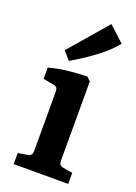

<svg xmlns="http://www.w3.org/2000/svg" viewBox="-130 -714 543 768"><g transform="rotate(20 141.5 -330.0)"><path d="M204 -76Q204 -57 222 -54L263 -47V0H31V-47L72 -54Q90 -57 90 -76V-331Q90 -350 73 -353L27 -361V-409Q63 -420 107.5 -424.5Q152 -429 188 -430L204 -415ZM67 -498 207 -660 272 -600Q255 -578 227 -553.5Q199 -529 165 -506Q131 -483 97 -463Z"/></g></svg>

Font: Rasa SemiBold
Style: Regular
Weight: 600
Designer: Anna Giedrys (Yrsa+Rasa design), David Brezina (Yrsa art-direction, Rasa art-direction, design)
Foundry: Rosetta Type Foundry
Version: Version 2.004